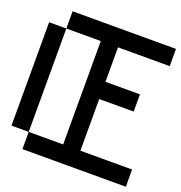

<svg xmlns="http://www.w3.org/2000/svg" viewBox="-131 -839 898 952"><g transform="rotate(20 318.0 -363.5)"><path d="M636.4 -727.3H90.9V-636.4H272.7V-90.9H90.9V0H636.4V-90.9H363.6V-363.6H545.5V-454.5H363.6V-636.4H636.4ZM0 -636.4V-90.9H90.9V-636.4Z"/></g></svg>

Font: Departure Mono
Style: Regular
Weight: 400
Monospace: yes
Designer: Helena Zhang
Version: Version 1.500;Glyphs 3.3.1 (3343)